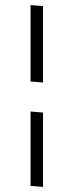

<svg xmlns="http://www.w3.org/2000/svg" viewBox="-20 -730 289 754"><path d="M100 -710V-410L149 -406V-706ZM100 -292V0L149 4V-288Z"/></svg>

Font: Catamaran Thin Thin
Style: Regular
Weight: 250
Version: Version 2.000